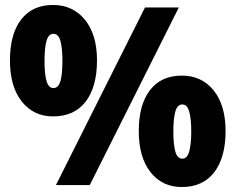

<svg xmlns="http://www.w3.org/2000/svg" viewBox="-20 -744 948 772"><path d="M193 -724Q273 -724 321.5 -664.5Q370 -605 370 -501Q370 -395 324.5 -335.5Q279 -276 193 -276Q115 -276 67.5 -336Q20 -396 20 -501Q20 -607 65 -665.5Q110 -724 193 -724ZM699 -714 341 0H205L563 -714ZM195 -608Q175 -608 167 -579.5Q159 -551 159 -499Q159 -447 167 -418.5Q175 -390 195 -390Q215 -390 223 -418Q231 -446 231 -499Q231 -551 223 -579.5Q215 -608 195 -608ZM711 -440Q791 -440 839 -380.5Q887 -321 887 -217Q887 -111 841.5 -51.5Q796 8 711 8Q632 8 585 -52Q538 -112 538 -217Q538 -323 583 -381.5Q628 -440 711 -440ZM713 -324Q693 -324 685 -295.5Q677 -267 677 -215Q677 -163 685 -134.5Q693 -106 713 -106Q733 -106 741 -135.5Q749 -165 749 -215Q749 -266 741 -295Q733 -324 713 -324Z"/></svg>

Font: Noto Sans Lao UI SemCond Blk
Style: Regular
Weight: 900
Width: 4
Designer: Monotype Design Team
Foundry: Monotype Imaging Inc.
Version: Version 2.000; ttfautohint (v1.8.4.7-5d5b)